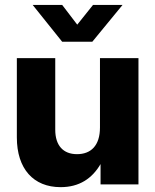

<svg xmlns="http://www.w3.org/2000/svg" viewBox="-20 -753 634 784"><path d="M227.5 11.2C303.7 11.2 356 -23.9 390.6 -83V0H545.4V-515.6H388.2V-232.4C388.2 -157.7 350.6 -123.5 294.4 -123.5C238.3 -123.5 205.6 -158.7 205.6 -223.1V-515.6H48.8V-191.9C48.8 -63.5 116.7 11.2 227.5 11.2ZM233.9 -732.9H113.8V-732.4L233.9 -582.5H356.9L480 -732.4V-732.9H359.9L295.4 -652.3Z"/></svg>

Font: Raveo Display
Style: Bold
Weight: 700
Designer: Jakub Foglar, Rasmus Andersson (Inter)
Foundry: Jakubfoglar.com
Version: Version 1.100;Glyphs 3.2.3 (3260)